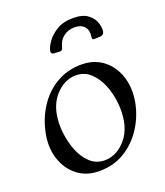

<svg xmlns="http://www.w3.org/2000/svg" viewBox="-125 -738 715 834"><g transform="rotate(-20 232.5 -321.0)"><path d="M191 11Q133 11 92 -20.5Q51 -52 33 -105.5Q15 -159 28 -224Q40 -286 73 -337.5Q106 -389 157.5 -420Q209 -451 276 -451Q319 -451 353 -433Q387 -415 409.5 -382.5Q432 -350 440 -307.5Q448 -265 439 -216Q427 -154 393.5 -102.5Q360 -51 309 -20Q258 11 191 11ZM230 -25Q261 -25 289 -41.5Q317 -58 337.5 -87.5Q358 -117 365 -156Q372 -192 368 -236.5Q364 -281 348 -321.5Q332 -362 304 -388.5Q276 -415 236 -415Q190 -415 151 -379Q112 -343 101 -284Q94 -248 98.5 -203.5Q103 -159 118.5 -118.5Q134 -78 162 -51.5Q190 -25 230 -25ZM310 -653Q355 -653 378.5 -634.5Q402 -616 409 -592.5Q416 -569 413 -552Q411 -545 407 -541.5Q403 -538 395 -537Q392 -537 384.5 -536.5Q377 -536 372 -536Q362 -535 359 -538Q356 -541 358 -552Q362 -579 347 -596Q332 -613 302 -613Q272 -613 250.5 -596Q229 -579 223 -552Q220 -541 216 -538Q212 -535 202 -536Q197 -536 190 -536.5Q183 -537 180 -537Q166 -539 168 -552Q171 -569 187.5 -592.5Q204 -616 234 -634.5Q264 -653 310 -653Z"/></g></svg>

Font: Young Serif Light
Style: Italic
Weight: 300
Italic angle: -10.979°
Designer: Bastien Sozeau
Foundry: NBR — Bastien Sozeau
Version: Version 5.001